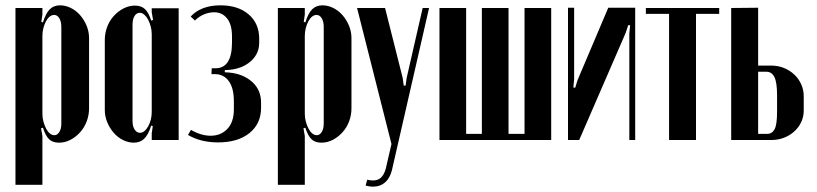

<svg xmlns="http://www.w3.org/2000/svg" viewBox="-20 -525 3064 720"><path d="M135 -443 141 -441Q152 -476 167 -490.5Q182 -505 205 -505Q226 -505 246 -495Q266 -485 281 -467.5Q296 -450 305 -428Q314 -406 314 -382V-119Q314 -93 305 -69.5Q296 -46 280 -28.5Q264 -11 244 -0.5Q224 10 201 10Q178 10 164.5 -2.5Q151 -15 141 -46L134 -44L139 -15V168H38V-495H139V-470ZM139 -98Q139 -83 143 -68.5Q147 -54 153 -42.5Q159 -31 167 -24.5Q175 -18 184 -18Q195 -18 202.5 -30Q210 -42 210 -62V-424Q210 -444 202.5 -456.5Q195 -469 183 -469Q174 -469 166 -462.5Q158 -456 152 -444.5Q146 -433 142.5 -419Q139 -405 139 -390Z M553 -52 547 -54Q536 -19 520.5 -4.5Q505 10 482 10Q461 10 441 0Q421 -10 406 -27.5Q391 -45 382 -67Q373 -89 373 -113V-375Q373 -401 382 -424.5Q391 -448 407 -465.5Q423 -483 443.5 -493.5Q464 -504 486 -504Q509 -504 523 -491.5Q537 -479 547 -448L554 -450L549 -479V-494H650V0H549V-25ZM549 -397Q549 -412 545 -426.5Q541 -441 535 -452Q529 -463 521 -470Q513 -477 504 -477Q492 -477 484.5 -465Q477 -453 477 -433V-71Q477 -51 485 -39Q493 -27 505 -27Q522 -27 535.5 -51Q549 -75 549 -105Z M798 9Q732 9 685 -19L696 -38Q734 -16 770 -16Q808 -16 832.5 -41.5Q857 -67 857 -115V-145Q857 -194 838.5 -220Q820 -246 788 -247H773L774 -269H788Q850 -269 850 -366V-388Q850 -433 831.5 -456Q813 -479 783 -479Q765 -479 746 -471.5Q727 -464 711 -448L695 -463Q734 -505 807 -505Q873 -505 912.5 -471Q952 -437 952 -380V-365Q952 -323 920 -295Q888 -267 839 -263L823 -262V-254L839 -253Q892 -248 925.5 -218Q959 -188 959 -140V-121Q959 -61 915.5 -26Q872 9 798 9Z M1119 -443 1125 -441Q1136 -476 1151 -490.5Q1166 -505 1189 -505Q1210 -505 1230 -495Q1250 -485 1265 -467.5Q1280 -450 1289 -428Q1298 -406 1298 -382V-119Q1298 -93 1289 -69.5Q1280 -46 1264 -28.5Q1248 -11 1228 -0.5Q1208 10 1185 10Q1162 10 1148.5 -2.5Q1135 -15 1125 -46L1118 -44L1123 -15V168H1022V-495H1123V-470ZM1123 -98Q1123 -83 1127 -68.5Q1131 -54 1137 -42.5Q1143 -31 1151 -24.5Q1159 -18 1168 -18Q1179 -18 1186.5 -30Q1194 -42 1194 -62V-424Q1194 -444 1186.5 -456.5Q1179 -469 1167 -469Q1158 -469 1150 -462.5Q1142 -456 1136 -444.5Q1130 -433 1126.5 -419Q1123 -405 1123 -390Z M1424 -495 1490 -233 1494 -204H1501L1505 -233L1565 -495H1589L1450 112Q1443 142 1424.5 158.5Q1406 175 1378 175Q1372 175 1365.5 174Q1359 173 1351 171L1357 149Q1387 156 1403.5 145Q1420 134 1427 106L1448 15L1319 -495Z M1628 -495H1728V-23H1787V-495H1887V-23H1947V-495H2047V0H1628Z M2362 -496V0H2340V-400L2343 -430L2336 -431L2326 -401L2152 0H2110V-496H2133V-227L2130 -197L2137 -196L2146 -225L2261 -496Z M2677 -473H2590V0H2489V-473H2402V-495H2677Z M2873 -279Q2898 -279 2920 -270Q2942 -261 2958.5 -245.5Q2975 -230 2984.5 -209Q2994 -188 2994 -164V-111Q2994 -87 2984.5 -67Q2975 -47 2958.5 -32Q2942 -17 2920 -8.5Q2898 0 2873 0H2722V-495L2823 -496V-279ZM2894 -168Q2894 -216 2884 -236Q2874 -256 2854 -256H2823V-23H2857Q2875 -23 2884.5 -40Q2894 -57 2894 -106Z"/></svg>

Font: Moniqa Extra Bold Narrow Heading
Style: Regular
Weight: 800
Width: 4
Designer: Rajesh Rajput
Foundry: Rajesh Rajput
Version: Version 1.000;December 15, 2022;FontCreator 14.0.0.2794 32-b